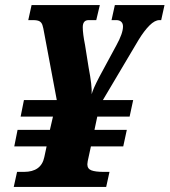

<svg xmlns="http://www.w3.org/2000/svg" viewBox="-20 -734 666 754"><path d="M47 -59H74Q142 -59 154 -117L163 -159H36L49 -224H176L188 -276H61L74 -341H203L154 -602Q150 -626 146.5 -636Q143 -646 135 -650.5Q127 -655 110 -655H91L104 -714H372L358 -655H328Q305 -655 305 -627Q305 -602 314 -557L328 -469Q342 -396 340 -364Q345 -384 370 -432L437 -556Q463 -603 463 -630Q463 -642 456 -648.5Q449 -655 437 -655H418L431 -714H626L613 -655H606Q588 -655 567 -634Q546 -613 524 -577L384 -341H503L489 -276H362L351 -224H478L464 -159H337L329 -122Q323 -97 323 -89Q323 -71 339 -65Q355 -59 387 -59H410L397 0H34Z"/></svg>

Font: Noto Serif NarrowBlack
Style: Italic
Weight: 900
Width: 4
Italic angle: -12°
Designer: Monotype Design Team
Foundry: Monotype Imaging Inc.
Version: Version 1.001